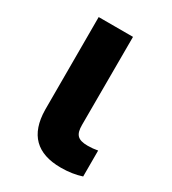

<svg xmlns="http://www.w3.org/2000/svg" viewBox="-138 -604 613 686"><g transform="rotate(30 168.5 -261.0)"><path d="M67.4 -528.3V-145.5C68.8 -44.9 119.6 5.4 218.8 5.4C250.5 5.4 278.8 1 304.2 -7.3V-114.3C291 -111.8 277.3 -110.4 263.2 -110.4C220.7 -110.4 208.5 -126 208.5 -165L209 -528.3Z"/></g></svg>

Font: Roboto
Style: Bold
Weight: 700
Designer: Google
Version: Version 2.137; 2017